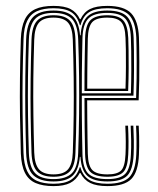

<svg xmlns="http://www.w3.org/2000/svg" viewBox="-20 -626 536 652"><path d="M161.8 6Q125.2 6 101.1 -4.4Q77 -14.8 64.8 -39Q52.5 -63.2 50.8 -104.5Q48.8 -171.2 47.9 -233.9Q47 -296.5 47.8 -360.4Q48.5 -424.2 50.8 -494Q52.2 -534.2 63.9 -558.9Q75.5 -583.5 99.4 -594.8Q123.2 -606 161.8 -606Q199 -606 219.6 -595.2Q240.2 -584.5 251.5 -560.8H253.5Q264.8 -584.8 285.9 -595.4Q307 -606 344.2 -606Q401.2 -606 425.4 -580.8Q449.5 -555.5 451.8 -499Q452.2 -486 452.6 -464.5Q453 -443 453.1 -415Q453.2 -387 452.8 -354.1Q452.2 -321.2 450.8 -285.2H276Q276 -255.2 276.4 -221.2Q276.8 -187.2 277.2 -156.1Q277.8 -125 278.2 -103.5Q279.2 -63.5 293.4 -48.6Q307.5 -33.8 344.8 -33.8Q378.2 -33.8 391.4 -47.1Q404.5 -60.5 406.2 -101.8Q407.2 -122 407.1 -145.2Q407 -168.5 405.5 -199.2H414.8Q416.2 -170 416.4 -146Q416.5 -122 415.5 -101.8Q413.8 -57 398.4 -41.4Q383 -25.8 344.8 -25.8Q303 -25.8 286.6 -42.4Q270.2 -59 269 -103Q268 -144 267.4 -194.9Q266.8 -245.8 266.8 -293.2H442.2Q443.5 -329 443.9 -360.8Q444.2 -392.5 444.1 -419Q444 -445.5 443.6 -465.8Q443.2 -486 442.8 -498.8Q440.2 -553.2 417.8 -575.6Q395.2 -598 344.2 -598Q304 -598 282.9 -584.8Q261.8 -571.5 253.5 -540.5H251.2Q242.5 -571.5 221.8 -584.8Q201 -598 161.8 -598Q127.8 -598 105.6 -588Q83.5 -578 72.4 -555.4Q61.2 -532.8 60 -494.2Q57.8 -431.5 56.9 -368.6Q56 -305.8 56.8 -241Q57.5 -176.2 59.8 -106.8Q61.2 -68.2 72.1 -45.2Q83 -22.2 105.1 -12.1Q127.2 -2 161.8 -2Q199.8 -2 220.6 -15.2Q241.5 -28.5 250.8 -58.2H253Q261.8 -28 283.2 -15Q304.8 -2 344.8 -2Q396.5 -2 418.4 -23.5Q440.2 -45 442.8 -101.2Q443.8 -119.8 443.6 -145.5Q443.5 -171.2 442 -199.2H451Q452 -181 452.4 -163.5Q452.8 -146 452.6 -130.2Q452.5 -114.5 451.8 -101Q449.5 -42.2 425.8 -18.1Q402 6 344.8 6Q308 6 286.4 -4.6Q264.8 -15.2 253 -38.8H251Q239 -15.2 218 -4.6Q197 6 161.8 6ZM161.8 -9.8Q115.5 -9.8 93.1 -31.1Q70.8 -52.5 68.8 -106.8Q66.8 -172 66 -237.2Q65.2 -302.5 66 -366.6Q66.8 -430.8 68.8 -492.2Q70.8 -545.8 92.2 -568Q113.8 -590.2 161.8 -590.2Q205.8 -590.2 226.9 -570.8Q248 -551.2 251.8 -506.2H253.8Q256.5 -551.2 277.6 -570.8Q298.8 -590.2 344.2 -590.2Q393 -590.2 412.4 -568.6Q431.8 -547 433.8 -497.8Q434.2 -484.2 434.8 -456.6Q435.2 -429 435.1 -389.5Q435 -350 433.2 -301.2H257.8Q257.8 -268.2 258 -232.2Q258.2 -196.2 258.8 -162.5Q259.2 -128.8 260 -102.8Q261.2 -54.8 280.1 -36.2Q299 -17.8 344.8 -17.8Q387.8 -17.8 405.1 -35.4Q422.5 -53 424.5 -101.5Q425.8 -124.2 425.4 -149.4Q425 -174.5 423.8 -199.2H432.8Q434 -176.2 434.4 -151.4Q434.8 -126.5 433.8 -101.5Q431.5 -49.5 412.2 -29.6Q393 -9.8 344.8 -9.8Q297.8 -9.8 277 -28.6Q256.2 -47.5 253.2 -93.2H251.2Q247.2 -48.8 226.5 -29.2Q205.8 -9.8 161.8 -9.8ZM161.8 -17.8Q203.8 -17.8 223.8 -37.5Q243.8 -57.2 245.5 -107.2Q247.8 -171.5 248.5 -236.5Q249.2 -301.5 248.5 -366Q247.8 -430.5 245.5 -492.2Q243.8 -541.2 224.2 -561.8Q204.8 -582.2 161.8 -582.2Q118.5 -582.2 99.1 -561.6Q79.8 -541 78 -492Q75.8 -428.2 75 -363.5Q74.2 -298.8 75.1 -234.4Q76 -170 78 -107Q79.8 -58 99.4 -37.9Q119 -17.8 161.8 -17.8ZM161.8 -25.8Q123.5 -25.8 106 -44.1Q88.5 -62.5 87 -107.8Q85 -169.2 84.1 -231.6Q83.2 -294 84 -358.8Q84.8 -423.5 87 -491.8Q88.8 -537.2 106.2 -555.8Q123.8 -574.2 161.8 -574.2Q200.5 -574.2 217.6 -555.6Q234.8 -537 236.2 -491.8Q238.2 -431.8 239.1 -369.4Q240 -307 239.4 -241.8Q238.8 -176.5 236.2 -107.8Q234.8 -63 217.5 -44.4Q200.2 -25.8 161.8 -25.8ZM161.8 -33.8Q196.5 -33.8 211.1 -51.1Q225.8 -68.5 227.2 -108Q229.5 -172.5 230.2 -235.1Q231 -297.8 230.2 -361.2Q229.5 -424.8 227.2 -491.2Q226 -531.8 211.1 -549Q196.2 -566.2 161.8 -566.2Q127 -566.2 112.2 -548.9Q97.5 -531.5 96.2 -491.2Q94 -423 93.2 -360.1Q92.5 -297.2 93.4 -235.6Q94.2 -174 96.2 -108Q97.5 -68.2 112.4 -51Q127.2 -33.8 161.8 -33.8ZM257.8 -309H424.5Q425.8 -349.5 425.9 -386.5Q426 -423.5 425.6 -452.4Q425.2 -481.2 424.5 -497.5Q422.8 -544.5 405 -563.4Q387.2 -582.2 344.2 -582.2Q298.8 -582.2 280 -562.9Q261.2 -543.5 260 -495.8Q259.5 -471.5 258.9 -442.2Q258.2 -413 258 -379.5Q257.8 -346 257.8 -309ZM266.8 -317Q266.8 -344.5 267 -376Q267.2 -407.5 267.9 -438.5Q268.5 -469.5 269 -495.8Q270.2 -540.8 287.2 -557.5Q304.2 -574.2 344.2 -574.2Q382.5 -574.2 398.1 -557.2Q413.8 -540.2 415.5 -497.2Q416.2 -481 416.6 -455.2Q417 -429.5 416.9 -394.9Q416.8 -360.2 415.2 -317ZM276.2 -325H406.2Q407.5 -366 407.6 -399.5Q407.8 -433 407.4 -457.8Q407 -482.5 406.2 -497.2Q404.8 -537.5 390.9 -551.9Q377 -566.2 344.2 -566.2Q307.2 -566.2 293.2 -550.8Q279.2 -535.2 278.2 -495Q277.8 -467 277.2 -438.6Q276.8 -410.2 276.5 -382Q276.2 -353.8 276.2 -325Z"/></svg>

Font: Big Shoulders Inline Display Thin Light
Style: Regular
Weight: 300
Version: Version 2.002